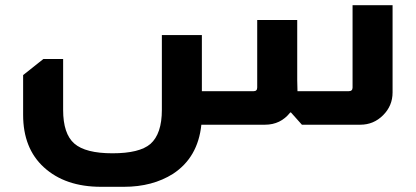

<svg xmlns="http://www.w3.org/2000/svg" viewBox="-20 -480 1600 739"><path d="M1491 -460V-124Q1491 -73 1454.5 -36.5Q1418 0 1367 0H1142L1100 -47H1097Q1060 0 1000 0H755Q742 126 646 189Q567 239 457 239H369Q231 239 149 164Q69 91 69 -38V-191L147 -253H223V-57Q223 35 266 72.5Q309 110 413 110Q517 110 559 74Q603 35 603 -57V-345H757V-129H956Q970 -129 970 -143V-403H1124V-171Q1124 -158 1125 -129H1322Q1337 -129 1337 -143V-460Z"/></svg>

Font: Almarai ExtraBold
Style: Regular
Weight: 800
Designer: Boutros International 2019
Foundry: Created by Boutros International 2019
Version: Version 1.10